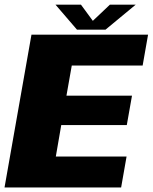

<svg xmlns="http://www.w3.org/2000/svg" viewBox="-40 -828 674 848"><path d="M-20 0H495L519 -136.5H206.5L230.5 -275.5H520L543 -405.5H253.5L277 -538.5H590L614 -675H99ZM300 -697H426L559.5 -807.5H445.5L370 -736L317.5 -807.5H205Z"/></svg>

Font: Anybody Thin ExtraBold
Style: Italic
Weight: 800
Italic angle: -10°
Version: Version 1.113;gftools[0.9.25]